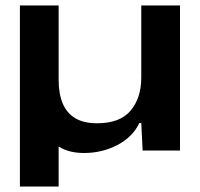

<svg xmlns="http://www.w3.org/2000/svg" viewBox="-20 -552 733 704"><path d="M53 132V-532H195V-260Q195 -208 210 -172.5Q225 -137 256 -118.5Q287 -100 336 -100Q420 -100 459 -146.5Q498 -193 498 -268V-532H640V0H503L498 -101H491Q466 -49 410 -20Q354 9 288 9Q240 9 205 -9Q170 -27 158 -59L195 -82V132Z"/></svg>

Font: Mona Sans Expanded SemiBold
Style: Regular
Weight: 600
Width: 7
Designer: Deni Anggara
Foundry: GitHub
Version: Version 2.000